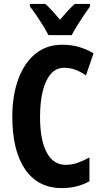

<svg xmlns="http://www.w3.org/2000/svg" viewBox="-20 -953 523 983"><path d="M309 -606Q267 -606 239.5 -573.5Q212 -541 198.5 -484.5Q185 -428 185 -355Q185 -236 219 -172.5Q253 -109 316 -109Q349 -109 379 -120Q409 -131 438 -147V-25Q376 10 296 10Q175 10 109 -85.5Q43 -181 43 -356Q43 -463 73 -546Q103 -629 160 -676.5Q217 -724 299 -724Q386 -724 459 -680L420 -567Q394 -585 367 -595.5Q340 -606 309 -606ZM228 -773Q218 -793 201.5 -820Q185 -847 166.5 -874Q148 -901 133 -920V-933H212Q246 -902 287 -852Q310 -879 327 -897.5Q344 -916 363 -933H441V-920Q427 -901 409 -874.5Q391 -848 374.5 -821Q358 -794 347 -773Z"/></svg>

Font: Noto Sans Arabic ExtCond
Style: Bold
Weight: 700
Width: 2
Designer: Monotype Design Team, Nadine Chahine, Nizar Qandah and Khaled Hosny
Foundry: Monotype Imaging Inc.
Version: Version 2.012; ttfautohint (v1.8.4.7-5d5b)